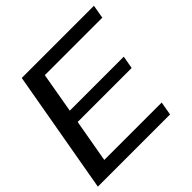

<svg xmlns="http://www.w3.org/2000/svg" viewBox="-179 -834 992 992"><g transform="rotate(-45 317.0 -337.5)"><path d="M-7 0H520.5L533.5 -74H114L155.5 -310H550L562.5 -380H168L206.5 -601H626.5L639.5 -675H112Z"/></g></svg>

Font: Anybody SemiExpanded
Style: Italic
Weight: 400
Width: 6
Italic angle: -10°
Version: Version 1.113;gftools[0.9.25]